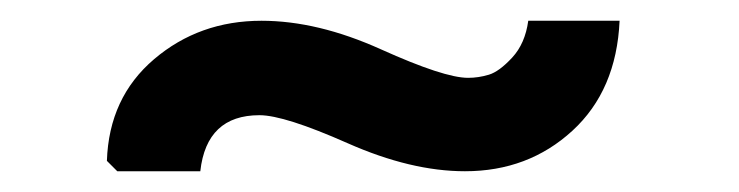

<svg xmlns="http://www.w3.org/2000/svg" viewBox="-20 -715 712 185"><path d="M83 -560Q85 -621 128.5 -658Q172 -695 232 -695Q286 -695 347 -667.5Q408 -640 431 -640Q441 -640 451 -643Q461 -646 473.5 -659.5Q486 -673 489 -695H577Q574 -628 531.5 -589Q489 -550 428 -550Q376 -550 315 -577Q254 -604 230 -604Q179 -604 173 -550H93Z"/></svg>

Font: Coval
Style: Black
Weight: 1000
Foundry: Context Ltd
Version: Version 001.000